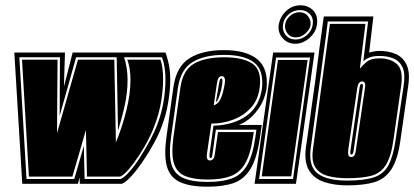

<svg xmlns="http://www.w3.org/2000/svg" viewBox="-20 -693 1562 724"><path d="M64 0 34 -495H225L221 -366L254 -495H604Q622 -446 622 -393Q622 -355 614.5 -308.5Q607 -262 590 -217Q580 -189 561 -154Q542 -119 520 -86.5Q498 -54 477 -30.5Q456 -7 440 0H281L280 -24L274 0ZM80 -18H260L278 -80Q283 -96 287 -111.5Q291 -127 296 -143L299 -18H435Q449 -24 468.5 -46Q488 -68 508 -99.5Q528 -131 545.5 -163.5Q563 -196 573 -223Q590 -268 597 -312Q604 -356 604 -393Q604 -441 591 -477H448Q461 -438 461 -391Q461 -345 450.5 -296.5Q440 -248 425 -201L420 -477H267L205 -256L206 -477H53ZM89 -27 63 -468H197L195 -191L274 -468H411L417 -156Q441 -214 456.5 -276.5Q472 -339 472 -392Q472 -435 460 -468H585Q590 -455 592.5 -436Q595 -417 595 -394Q595 -354 587.5 -309.5Q580 -265 565 -226Q556 -199 539.5 -167Q523 -135 503.5 -105.5Q484 -76 465.5 -54.5Q447 -33 433 -27H308L304 -203L253 -27Z M763 11Q695 11 657.5 -7Q620 -25 609 -67Q598 -109 608 -179L634 -365Q645 -442 694 -473Q743 -504 825 -504Q909 -504 951 -469Q993 -434 985 -357Q977 -315 955.5 -284Q934 -253 908 -236Q902 -232 896 -229Q890 -226 881 -222H967L960 -173Q949 -97 925 -57Q901 -17 861.5 -3Q822 11 763 11ZM763 -7Q818 -7 854 -20Q890 -33 911.5 -69.5Q933 -106 943 -176L947 -204H794L781 -111Q780 -97 774 -97Q769 -97 770 -111L785 -219Q859 -221 908.5 -255.5Q958 -290 968 -360Q975 -429 938 -457.5Q901 -486 825 -486Q750 -486 705.5 -458.5Q661 -431 651 -362L625 -176Q616 -112 626 -75Q636 -38 669.5 -22.5Q703 -7 763 -7ZM763 -16Q712 -16 680 -28.5Q648 -41 636.5 -75Q625 -109 634 -176L660 -361Q669 -428 711 -452.5Q753 -477 825 -477Q897 -477 932.5 -452.5Q968 -428 959 -361Q953 -316 926 -286.5Q899 -257 860 -242Q821 -227 777 -227L760 -111Q757 -88 772 -88Q787 -88 790 -111L802 -195H937L934 -176Q924 -109 903.5 -75Q883 -41 849 -28.5Q815 -16 763 -16ZM786 -296Q801 -300 809.5 -316Q818 -332 822 -351Q830 -383 828 -394.5Q826 -406 816 -406Q802 -406 798 -379ZM794 -308 806 -378Q808 -390 810 -393.5Q812 -397 815 -397Q823 -397 814 -354Q810 -338 804.5 -324Q799 -310 794 -308Z M940 0 1010 -495H1166L1096 0ZM957 -18H1085L1149 -476H1021ZM967 -28 1028 -467H1140L1078 -28ZM1093 -528Q1064 -528 1045.5 -549.5Q1027 -571 1031 -599Q1036 -630 1059 -651.5Q1082 -673 1113 -673Q1142 -673 1161 -653.5Q1180 -634 1175 -599Q1171 -571 1146.5 -549.5Q1122 -528 1093 -528ZM1095 -544Q1118 -544 1137 -560.5Q1156 -577 1159 -599Q1163 -625 1148.5 -640Q1134 -655 1111 -655Q1087 -655 1068.5 -639Q1050 -623 1047 -599Q1044 -577 1057.5 -560.5Q1071 -544 1095 -544ZM1096 -552Q1075 -552 1064 -567Q1053 -582 1055 -599Q1057 -618 1073 -632.5Q1089 -647 1110 -647Q1129 -647 1141 -632.5Q1153 -618 1151 -599Q1149 -582 1132 -567Q1115 -552 1096 -552Z M1289 6Q1241 6 1203 -6.5Q1165 -19 1146 -49.5Q1127 -80 1133 -133Q1138 -165 1144 -210Q1150 -255 1156.5 -301Q1163 -347 1168 -382Q1176 -447 1184.5 -510.5Q1193 -574 1201 -631H1388L1372 -495Q1380 -497 1390 -499Q1400 -501 1411 -501Q1446 -501 1473 -489Q1500 -477 1513.5 -448Q1527 -419 1519 -367L1490 -165Q1480 -92 1456 -55Q1432 -18 1391.5 -6Q1351 6 1289 6ZM1289 -12Q1354 -12 1390.5 -24.5Q1427 -37 1445 -70.5Q1463 -104 1472 -167L1502 -370Q1509 -415 1498 -439Q1487 -463 1464 -472.5Q1441 -482 1411 -482Q1388 -482 1374 -476.5Q1360 -471 1350 -462L1368 -612H1216Q1209 -554 1200.5 -494Q1192 -434 1184 -371Q1175 -308 1167 -248Q1159 -188 1151 -130Q1144 -63 1179.5 -37.5Q1215 -12 1289 -12ZM1289 -21Q1248 -21 1216.5 -29.5Q1185 -38 1169.5 -61.5Q1154 -85 1160 -129L1224 -603H1358L1337 -434Q1347 -447 1363 -460Q1379 -473 1411 -473Q1452 -473 1476.5 -451.5Q1501 -430 1493 -371L1464 -168Q1455 -103 1435.5 -71.5Q1416 -40 1381 -30.5Q1346 -21 1289 -21ZM1304 -101Q1314 -101 1317.5 -109Q1321 -117 1322 -127L1356 -360Q1361 -386 1345 -386Q1331 -386 1327 -360L1293 -127Q1292 -117 1293.5 -109Q1295 -101 1304 -101ZM1305 -110Q1300 -110 1301 -122L1336 -363Q1338 -377 1344 -377Q1350 -377 1348 -363L1313 -122Q1312 -115 1309.5 -112.5Q1307 -110 1305 -110Z"/></svg>

Font: Alumni Sans Collegiate One
Style: Italic
Weight: 400
Italic angle: -8°
Designer: Robert E. Leuschke
Foundry: Robert E. Leuschke
Version: Version 1.100